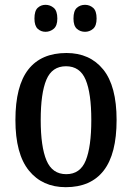

<svg xmlns="http://www.w3.org/2000/svg" viewBox="-20 -767 548 797"><path d="M253 10Q156 10 100 -59Q44 -128 44 -269Q44 -410 97.5 -478.5Q151 -547 256 -547Q353 -547 408.5 -478.5Q464 -410 464 -269Q464 -128 410.5 -59Q357 10 253 10ZM255 -44Q313 -44 336 -101Q359 -158 359 -269Q359 -380 335.5 -436Q312 -492 254 -492Q196 -492 172.5 -436Q149 -380 149 -269Q149 -158 173 -101Q197 -44 255 -44ZM333 -635Q313 -635 299 -647.5Q285 -660 285 -690Q285 -722 299 -734.5Q313 -747 333 -747Q352 -747 366.5 -734.5Q381 -722 381 -690Q381 -660 366.5 -647.5Q352 -635 333 -635ZM169 -635Q150 -635 136.5 -647.5Q123 -660 123 -690Q123 -722 136.5 -734.5Q150 -747 169 -747Q188 -747 203 -734.5Q218 -722 218 -690Q218 -660 203 -647.5Q188 -635 169 -635Z"/></svg>

Font: Noto Serif Tamil Condensed Medium
Style: Regular
Weight: 500
Width: 3
Designer: Indian Type Foundry, Tom Grace, and the Monotype Design Team
Foundry: Monotype Imaging Inc.
Version: Version 2.004; ttfautohint (v1.8.4.7-5d5b)